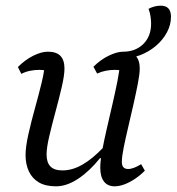

<svg xmlns="http://www.w3.org/2000/svg" viewBox="-20 -644 622 676"><path d="M177 12Q140 12 116.5 -2Q93 -16 81.5 -41Q70 -66 70 -98Q70 -127 80 -171.5Q90 -216 103.5 -264.5Q117 -313 127 -354.5Q137 -396 137 -420L150 -392Q145 -395 137 -396.5Q129 -398 118 -398Q103 -398 87 -395Q71 -392 55 -384L43 -408Q69 -434 97.5 -448Q126 -462 148 -462Q179 -462 193 -447Q207 -432 207 -403Q207 -379 197.5 -338Q188 -297 175.5 -251Q163 -205 153.5 -164.5Q144 -124 144 -100Q144 -72 157.5 -58Q171 -44 200 -44Q235 -44 270.5 -64.5Q306 -85 343 -124L357 -87H332Q295 -41 255 -14.5Q215 12 177 12ZM384 12Q359 12 346 -5Q333 -22 333 -54Q333 -76 339.5 -112Q346 -148 356 -191Q366 -234 376 -277.5Q386 -321 393.5 -358.5Q401 -396 402 -420L416 -392Q411 -395 403 -396.5Q395 -398 383 -398Q369 -398 353 -395Q337 -392 322 -385L309 -409Q334 -434 363 -448Q392 -462 414 -462Q444 -462 458 -447Q472 -432 472 -403Q472 -384 465.5 -350.5Q459 -317 450 -277Q441 -237 431.5 -197Q422 -157 415.5 -124.5Q409 -92 409 -74Q409 -49 431 -49Q441 -49 452.5 -53.5Q464 -58 477 -66L490 -43Q473 -26 454 -13.5Q435 -1 417 5.5Q399 12 384 12ZM410 -438 414 -462Q457 -462 484.5 -489Q512 -516 512 -561Q512 -572 510 -586Q508 -600 503 -613Q524 -624 546 -624Q582 -624 582 -585Q582 -557 568 -530.5Q554 -504 529.5 -483Q505 -462 474 -450Q443 -438 410 -438Z"/></svg>

Font: Petrona
Style: Italic
Weight: 400
Italic angle: -9°
Designer: Ringo R. Seeber
Foundry: Ringo R. Seeber
Version: Version 2.001; ttfautohint (v1.8.3)